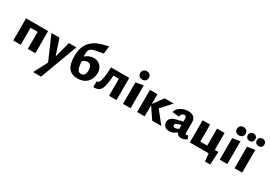

<svg xmlns="http://www.w3.org/2000/svg" viewBox="26 -1802 4472 3182"><g transform="rotate(30 2261.5 -211.0)"><path d="M334 0V-424H478V0ZM56 0V-424H199V0ZM126 -325V-424H405V-325Z M758 73 542 -424H695L812 -76ZM877 -424H1019L754 289H603L775 -43Z M1287 14Q1241 14 1200 0.5Q1159 -13 1128 -46.5Q1097 -80 1079.5 -139Q1062 -198 1062 -288Q1062 -349 1075 -408Q1088 -467 1121.5 -520Q1155 -573 1214.5 -614.5Q1274 -656 1367 -681L1481 -711L1464 -563L1374 -546Q1316 -537 1281.5 -526Q1247 -515 1229 -499Q1211 -483 1205 -457Q1199 -431 1199 -392Q1199 -374 1199.5 -359.5Q1200 -345 1201 -333L1209 -290Q1211 -222 1219 -180.5Q1227 -139 1239 -117.5Q1251 -96 1266.5 -88.5Q1282 -81 1301 -81Q1335 -81 1353 -97Q1371 -113 1378 -138.5Q1385 -164 1385 -195Q1385 -258 1361.5 -284Q1338 -310 1300 -310Q1280 -310 1261 -303Q1242 -296 1226 -283Q1210 -270 1197 -251L1157 -307Q1170 -324 1189.5 -343Q1209 -362 1234.5 -379Q1260 -396 1292 -406.5Q1324 -417 1361 -417Q1410 -417 1450 -395Q1490 -373 1514 -331Q1538 -289 1538 -231Q1538 -187 1524.5 -143.5Q1511 -100 1481 -64.5Q1451 -29 1403 -7.5Q1355 14 1287 14Z M1591 7V-103Q1623 -105 1641 -139Q1659 -173 1668.5 -243.5Q1678 -314 1682 -424H1793Q1786 -316 1777.5 -240.5Q1769 -165 1756.5 -116.5Q1744 -68 1723 -41Q1702 -14 1670 -3.5Q1638 7 1591 7ZM1889 0V-424H2031V0ZM1756 -326V-424H1948V-326Z M2156 0V-412L2301 -436V0ZM2230 -507Q2192 -507 2169.5 -528.5Q2147 -550 2147 -586Q2147 -622 2169.5 -644.5Q2192 -667 2230 -667Q2267 -667 2290 -644.5Q2313 -622 2313 -586Q2313 -550 2290 -528.5Q2267 -507 2230 -507Z M2714 0 2563 -225 2707 -424H2882L2664 -187V-284L2889 0ZM2427 0V-424H2571V0Z M3272 11Q3220 11 3194.5 -24Q3169 -59 3170 -123L3171 -283Q3172 -304 3168.5 -319Q3165 -334 3156 -342.5Q3147 -351 3132 -351Q3117 -351 3102.5 -344Q3088 -337 3077.5 -320.5Q3067 -304 3064 -279L2935 -293Q2942 -326 2962.5 -352.5Q2983 -379 3013.5 -398Q3044 -417 3080.5 -427Q3117 -437 3155 -437Q3233 -437 3267.5 -401Q3302 -365 3301 -304L3300 -104Q3300 -92 3305.5 -85.5Q3311 -79 3319 -79Q3327 -79 3334.5 -81.5Q3342 -84 3350 -89L3379 -30Q3361 -13 3333.5 -1Q3306 11 3272 11ZM3046 11Q2990 11 2957.5 -18.5Q2925 -48 2925 -96Q2925 -128 2939.5 -152Q2954 -176 2985.5 -193Q3017 -210 3067 -221L3231 -261L3236 -203L3106 -161Q3082 -154 3071.5 -142Q3061 -130 3061 -116Q3061 -101 3071.5 -92Q3082 -83 3100 -83Q3122 -83 3152.5 -97.5Q3183 -112 3220 -132L3229 -87Q3185 -43 3140 -16Q3095 11 3046 11Z M3711 0V-424H3855V0ZM3507 0V-99H3785V0ZM3435 0V-424H3578V0ZM3782 0V-100H3924L3864 0ZM3810 148 3786 -100H3924L3910 148Z M4007 0V-412L4152 -436V0ZM4081 -507Q4043 -507 4020.5 -528.5Q3998 -550 3998 -586Q3998 -622 4020.5 -644.5Q4043 -667 4081 -667Q4118 -667 4141 -644.5Q4164 -622 4164 -586Q4164 -550 4141 -528.5Q4118 -507 4081 -507Z M4291 0V-412L4436 -436V0ZM4277 -516Q4246 -516 4226 -535Q4206 -554 4206 -585Q4206 -618 4226 -637.5Q4246 -657 4278 -657Q4310 -657 4329.5 -637.5Q4349 -618 4349 -585Q4349 -554 4329.5 -535Q4310 -516 4277 -516ZM4453 -516Q4419 -516 4399 -535Q4379 -554 4379 -585Q4379 -618 4399 -637.5Q4419 -657 4452 -657Q4484 -657 4503.5 -637.5Q4523 -618 4523 -585Q4523 -554 4503.5 -535Q4484 -516 4453 -516Z"/></g></svg>

Font: Ysabeau ExtraBold
Style: Regular
Weight: 800
Designer: Christian Thalmann (Catharsis Fonts)
Version: Version 2.002